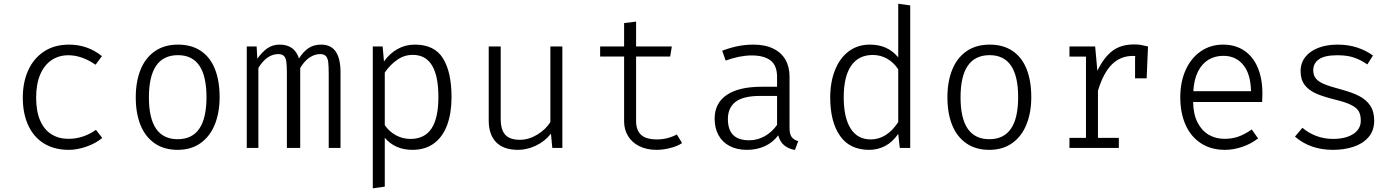

<svg xmlns="http://www.w3.org/2000/svg" viewBox="-20 -785 7425 1019"><path d="M489.2 -95.9 522.6 -52.8Q488.2 -24.1 439 -6.9Q389.7 10.3 345.6 10.3Q268.2 10.3 213.3 -23.6Q158.5 -57.4 129.7 -120Q101 -182.6 101 -267.2Q101 -348.2 129.7 -411.8Q158.5 -475.4 213.8 -511.8Q269.2 -548.2 346.2 -548.2Q445.1 -548.2 521 -487.2L487.2 -441.5Q413.8 -491.8 343.1 -491.8Q292.8 -491.8 254.1 -466.2Q215.4 -440.5 193.6 -390Q171.8 -339.5 171.8 -267.2Q171.8 -193.8 193.3 -144.9Q214.9 -95.9 253.6 -72.1Q292.3 -48.2 343.1 -48.2Q421.5 -48.2 489.2 -95.9Z M1145.6 -269.2Q1145.6 -188.2 1120.3 -124.9Q1094.9 -61.5 1044.6 -25.6Q994.4 10.3 923.1 10.3Q850.8 10.3 800.8 -24.4Q750.8 -59 725.6 -121.5Q700.5 -184.1 700.5 -268.2Q700.5 -351.8 725.9 -414.9Q751.3 -477.9 801.8 -513.1Q852.3 -548.2 924.6 -548.2Q996.9 -548.2 1046.7 -514.4Q1096.4 -480.5 1121 -417.9Q1145.6 -355.4 1145.6 -269.2ZM770.3 -268.2Q770.3 -46.2 923.1 -46.2Q1075.9 -46.2 1075.9 -269.2Q1075.9 -492.3 924.6 -492.3Q770.3 -492.3 770.3 -268.2Z M1787.2 -401.5V0H1724.6V-389.2Q1724.6 -433.3 1722.1 -454.9Q1719.5 -476.4 1709.7 -487.2Q1700 -497.9 1679 -497.9Q1650.3 -497.9 1623.3 -480Q1596.4 -462.1 1573.3 -424.6V0H1502.6V-389.2Q1502.6 -433.3 1500 -454.9Q1497.4 -476.4 1487.7 -487.2Q1477.9 -497.9 1456.9 -497.9Q1396.4 -497.9 1351.3 -424.6V0H1289.7V-538.5H1342.1L1345.6 -473.3Q1370.3 -508.2 1398.2 -528.2Q1426.2 -548.2 1464.1 -548.2Q1543.6 -548.2 1566.7 -474.9Q1589.7 -510.8 1617.2 -529.5Q1644.6 -548.2 1685.1 -548.2Q1787.2 -548.2 1787.2 -401.5Z M2376.4 -269.2Q2376.4 -186.2 2353.8 -123.3Q2331.3 -60.5 2284.6 -25.1Q2237.9 10.3 2168.7 10.3Q2076.9 10.3 2022.1 -53.8V205.6L1958.5 214.4V-538.5H2010.8L2017.9 -459Q2047.7 -501 2089.5 -524.6Q2131.3 -548.2 2182.1 -548.2Q2285.6 -548.2 2331 -475.4Q2376.4 -402.6 2376.4 -269.2ZM2022.1 -400V-121Q2044.6 -87.2 2080.8 -67.4Q2116.9 -47.7 2158.5 -47.7Q2233.3 -47.7 2270 -102.8Q2306.7 -157.9 2306.7 -270.3Q2306.7 -493.8 2170.8 -493.8Q2125.1 -493.8 2087.2 -466.9Q2049.2 -440 2022.1 -400Z M2637.4 -153.3Q2637.4 -95.9 2661.8 -69.5Q2686.2 -43.1 2739 -43.1Q2786.7 -43.1 2831.5 -70.5Q2876.4 -97.9 2901 -136.9V-538.5H2964.6V0H2911.3L2904.1 -75.4Q2871.8 -34.9 2824.6 -12.3Q2777.4 10.3 2729.7 10.3Q2652.8 10.3 2613.3 -30Q2573.8 -70.3 2573.8 -145.6V-538.5H2637.4Z M3600 -25.6Q3574.4 -8.7 3536.7 0.8Q3499 10.3 3465.1 10.3Q3412.3 10.3 3373.1 -9.2Q3333.8 -28.7 3313.1 -63.1Q3292.3 -97.4 3292.3 -141V-485.1H3165.1V-538.5H3292.3V-662.6L3355.9 -670.3V-538.5H3545.6L3536.9 -485.1H3355.9V-142.6Q3355.9 -94.4 3382.1 -69.7Q3408.2 -45.1 3466.7 -45.1Q3522.6 -45.1 3572.3 -71.3Z M4170.3 -106.2Q4170.3 -74.4 4181 -58.7Q4191.8 -43.1 4216.4 -35.9L4199 10.8Q4166.2 5.6 4142.8 -13.1Q4119.5 -31.8 4110.3 -66.7Q4082.1 -29.2 4039.7 -9.5Q3997.4 10.3 3944.1 10.3Q3891.3 10.3 3852.6 -10Q3813.8 -30.3 3793.3 -67.7Q3772.8 -105.1 3772.8 -155.4Q3772.8 -237.4 3836.9 -281Q3901 -324.6 4022.6 -324.6H4104.1V-376.9Q4104.1 -437.4 4069.5 -464.1Q4034.9 -490.8 3969.2 -490.8Q3907.2 -490.8 3831.3 -463.6L3812.8 -515.9Q3859.5 -533.3 3899.5 -540.8Q3939.5 -548.2 3978.5 -548.2Q4040.5 -548.2 4083.6 -527.2Q4126.7 -506.2 4148.5 -468.2Q4170.3 -430.3 4170.3 -379ZM4104.1 -122.1V-275.9H4014.9Q3923.6 -275.9 3883.3 -244.1Q3843.1 -212.3 3843.1 -153.3Q3843.1 -96.9 3871 -68.7Q3899 -40.5 3956.4 -40.5Q4000 -40.5 4038.5 -62.1Q4076.9 -83.6 4104.1 -122.1Z M4747.2 -765.1 4810.8 -756.4V0H4755.4L4747.2 -74.4Q4716.4 -30.3 4677.2 -10Q4637.9 10.3 4593.3 10.3Q4489.7 10.3 4437.9 -64.4Q4386.2 -139 4386.2 -267.7Q4386.2 -348.7 4411.3 -412.3Q4436.4 -475.9 4483.8 -512.1Q4531.3 -548.2 4596.4 -548.2Q4645.1 -548.2 4682.1 -531.3Q4719 -514.4 4747.2 -480.5ZM4457.9 -268.2Q4457.9 -161 4494.4 -103.1Q4530.8 -45.1 4601.5 -45.1Q4686.2 -45.1 4747.2 -136.9V-416.9Q4723.6 -453.3 4688.5 -473.3Q4653.3 -493.3 4612.3 -493.3Q4536.9 -493.3 4497.4 -436.2Q4457.9 -379 4457.9 -268.2Z M5453.3 -269.2Q5453.3 -188.2 5427.9 -124.9Q5402.6 -61.5 5352.3 -25.6Q5302.1 10.3 5230.8 10.3Q5158.5 10.3 5108.5 -24.4Q5058.5 -59 5033.3 -121.5Q5008.2 -184.1 5008.2 -268.2Q5008.2 -351.8 5033.6 -414.9Q5059 -477.9 5109.5 -513.1Q5160 -548.2 5232.3 -548.2Q5304.6 -548.2 5354.4 -514.4Q5404.1 -480.5 5428.7 -417.9Q5453.3 -355.4 5453.3 -269.2ZM5077.9 -268.2Q5077.9 -46.2 5230.8 -46.2Q5383.6 -46.2 5383.6 -269.2Q5383.6 -492.3 5232.3 -492.3Q5077.9 -492.3 5077.9 -268.2Z M6072.8 -538.5 6065.6 -369.2H6004.1V-474.4L6005.1 -487.7Q6001 -488.2 5992.3 -488.2Q5926.7 -488.2 5881.3 -443.3Q5835.9 -398.5 5807.2 -303.6V-53.3H5917.9V0H5655.9V-53.3H5743.6V-484.6H5655.9V-538.5H5792.3L5804.1 -409.2Q5837.9 -479.5 5883.1 -514.4Q5928.2 -549.2 6000 -549.2Q6019 -549.2 6034.6 -546.7Q6050.3 -544.1 6072.8 -538.5Z M6312.3 -243.6Q6313.3 -178.5 6335.9 -134.6Q6358.5 -90.8 6395.6 -69.5Q6432.8 -48.2 6478.5 -48.2Q6519.5 -48.2 6552.6 -60Q6585.6 -71.8 6623.6 -97.9L6656.9 -50.3Q6620 -21.5 6573.1 -5.6Q6526.2 10.3 6481 10.3Q6407.7 10.3 6354.1 -24.4Q6300.5 -59 6272.3 -122.1Q6244.1 -185.1 6244.1 -268.7Q6244.1 -350.3 6272.6 -413.6Q6301 -476.9 6352.8 -512.6Q6404.6 -548.2 6471.3 -548.2Q6535.9 -548.2 6583.1 -516.7Q6630.3 -485.1 6655.1 -426.4Q6680 -367.7 6680 -287.7Q6680 -275.9 6678.5 -243.6ZM6313.3 -301H6619.5Q6617.4 -393.3 6577.9 -441Q6538.5 -488.7 6472.8 -488.7Q6428.2 -488.7 6393.6 -467.9Q6359 -447.2 6337.9 -405.1Q6316.9 -363.1 6313.3 -301Z M7202.1 -143.6Q7202.1 -172.8 7192.8 -191.5Q7183.6 -210.3 7155.6 -225.6Q7127.7 -241 7071.3 -254.9Q7006.2 -270.8 6966.4 -287.9Q6926.7 -305.1 6904.6 -333.8Q6882.6 -362.6 6882.6 -407.2Q6882.6 -450.8 6907.7 -482.6Q6932.8 -514.4 6977.2 -531.3Q7021.5 -548.2 7077.9 -548.2Q7136.9 -548.2 7184.1 -532.3Q7231.3 -516.4 7266.7 -490.3L7236.9 -443.1Q7203.1 -466.7 7166.7 -479.2Q7130.3 -491.8 7078.5 -491.8Q7010.8 -491.8 6980.3 -470.5Q6949.7 -449.2 6949.7 -412.3Q6949.7 -385.6 6963.6 -368.5Q6977.4 -351.3 7008.2 -338.5Q7039 -325.6 7097.4 -310.3Q7155.4 -294.9 7193.3 -275.4Q7231.3 -255.9 7252.3 -224.4Q7273.3 -192.8 7273.3 -145.1Q7273.3 -91.3 7242.6 -56.4Q7211.8 -21.5 7162.3 -5.6Q7112.8 10.3 7054.4 10.3Q6933.8 10.3 6852.8 -60L6892.3 -106.7Q6924.6 -79 6966.4 -63.3Q7008.2 -47.7 7054.9 -47.7Q7100 -47.7 7133.3 -59.7Q7166.7 -71.8 7184.4 -93.3Q7202.1 -114.9 7202.1 -143.6Z"/></svg>

Font: Fira Code Fixed Light
Style: Regular
Weight: 300
Monospace: yes
Designer: Carrois Corporate, Edenspiekermann AG, Nikita Prokopov
Foundry: Carrois Corporate, Edenspiekermann AG, Nikita Prokopov
Version: Version 5.002